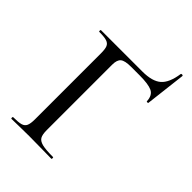

<svg xmlns="http://www.w3.org/2000/svg" viewBox="-220 -853 952 952"><g transform="rotate(45 256.5 -377.0)"><path d="M40 -12Q77 -12 94 -17Q111 -22 117.5 -36.5Q124 -51 124 -81V-544Q124 -574 118 -588Q112 -602 95.5 -607.5Q79 -613 43 -613Q40 -613 40 -619Q40 -625 43 -625H333Q402 -625 434 -653Q466 -681 476 -750Q476 -754 482 -754Q485 -754 487.5 -752.5Q490 -751 489 -749L464 -537Q464 -534 458.5 -534Q453 -534 453 -537Q451 -577 424.5 -589.5Q398 -602 336 -602H276Q234 -602 218.5 -589.5Q203 -577 203 -543V-85Q203 -53 211.5 -38.5Q220 -24 244 -18Q268 -12 320 -12Q322 -12 322 -6Q322 0 320 0Q279 0 256 -1L162 -2L91 -1Q72 0 40 0Q37 0 37 -6Q37 -12 40 -12Z"/></g></svg>

Font: Cormorant SC Medium
Style: Regular
Weight: 500
Designer: Christian Thalmann (Catharsis Fonts)
Version: Version 3.000